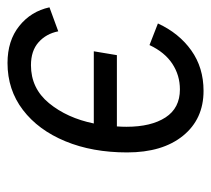

<svg xmlns="http://www.w3.org/2000/svg" viewBox="-46 -518 575 524"><g transform="rotate(-90 242.0 -255.5)"><path d="M256.5 12Q179.5 12 134 -44Q88.5 -100 88.5 -196.5Q88.5 -291.5 119 -365.2Q149.5 -439 204.5 -481Q259.5 -523 332.5 -523Q393.5 -523 433.5 -491Q473.5 -459 484.5 -408.5L419 -384.5Q412.5 -417.5 389.2 -438.2Q366 -459 326.5 -459Q263.5 -459 223 -409.8Q182.5 -360.5 167.5 -287.5H364.5L354 -224.5H159.5Q158.5 -211.5 158.5 -198.5Q158.5 -131 184 -91.8Q209.5 -52.5 260.5 -52.5Q299 -52.5 330.5 -73.2Q362 -94 381.5 -135.5L440.5 -112.5Q414 -55 367 -21.5Q320 12 256.5 12Z"/></g></svg>

Font: Overpass Light
Style: Italic
Weight: 300
Italic angle: -10°
Designer: Delve Withrington, Dave Bailey, Thomas Jockin
Foundry: Delve Fonts LLC
Version: Version 4.000; ttfautohint (v1.8.3)